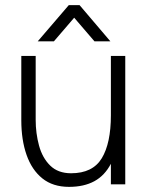

<svg xmlns="http://www.w3.org/2000/svg" viewBox="-20 -718 594 748"><path d="M248 -698H290L410 -557H348L269 -649L190 -557H127ZM119 -251Q119 -199 132 -151Q145 -103 175.5 -73Q206 -43 257 -43Q341 -43 376.5 -101.5Q412 -160 412 -269V-500H468V0H412V-80Q388 -34 347.5 -12Q307 10 249 10Q186 10 145 -23Q104 -56 83.5 -114.5Q63 -173 63 -249V-500H119Z"/></svg>

Font: Haskoy Light
Style: Regular
Weight: 300
Designer: Ertekin Erdin
Foundry: Ertekin Erdin
Version: Version 2.000; ttfautohint (v1.8.4.7-5d5b)